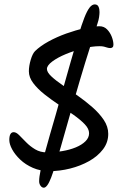

<svg xmlns="http://www.w3.org/2000/svg" viewBox="-20 -800 574 891"><path d="M506.4 -592.5Q506.4 -584.1 502.2 -580.5Q498 -576.9 492 -576.9Q484.9 -576.9 477.9 -579.1Q471 -581.3 462.9 -583.5Q454.9 -585.6 442.1 -585.6Q408 -585.6 366 -575.3Q324 -564.9 285.6 -549Q247.1 -533 222.5 -514.6Q197.8 -496.1 197.8 -480Q197.8 -464.8 218.4 -445.5Q238.9 -426.2 271.4 -404.1Q303.8 -381.9 339.9 -356.5Q376 -331.1 408.4 -302.8Q440.8 -274.5 461.6 -243.5Q482.3 -212.4 482.3 -179.2Q482.6 -139.4 458.1 -107.1Q433.6 -74.9 393.4 -52.3Q353.2 -29.8 305.2 -17.8Q257.2 -5.8 210.2 -5.8Q167.5 -5.8 132.8 -21Q98.1 -36.2 73.8 -59.4Q49.5 -82.6 36.3 -107Q23.2 -131.4 23.2 -150.3Q23.2 -186.6 43.7 -186.6Q55.2 -186.6 69.2 -172.5Q83.2 -158.4 101.4 -139.8Q119.7 -121.1 143.2 -107Q166.8 -92.9 197.1 -92.9Q234.3 -92.9 269.2 -98.8Q304.2 -104.7 331.9 -116.2Q359.7 -127.7 376.5 -144.3Q393.4 -160.8 393.4 -181.7Q393.4 -202.3 373.2 -223.5Q353 -244.6 321.1 -267.1Q289.2 -289.7 253.7 -313.4Q218.3 -337.1 186.3 -362.3Q154.4 -387.6 134.2 -414.4Q114 -441.1 114 -469.2Q114 -493.4 122.5 -522.3Q131 -551.1 142.7 -562.9Q167 -586.6 205.2 -607.6Q243.4 -628.5 287.3 -644.3Q331.3 -660 372 -669.1Q412.7 -678.2 441.3 -678.2Q462.8 -678.2 477 -663.5Q491.3 -648.8 498.9 -628.8Q506.4 -608.8 506.4 -592.5ZM441.8 -743.8Q441.8 -734.4 439.9 -720.9Q438.1 -707.5 432 -689.6Q370.3 -497.7 329.5 -354.7Q288.7 -211.8 261.9 -117.3Q235.2 -22.8 217.3 24.2Q199.3 71.1 183 71.1Q173.9 70.7 167.6 61.3Q161.3 51.8 161.7 40.1Q161.7 21.9 168.6 -11.1Q175.6 -44.1 187 -86.5Q198.4 -129 211.9 -175.5Q225.3 -222.1 238.7 -268Q252 -313.9 262.7 -353.3Q288.7 -445.5 308.7 -515.7Q328.8 -585.9 344 -636.2Q359.2 -686.5 371.6 -718.2Q384.1 -749.8 395.6 -764.7Q407.1 -779.6 419.9 -779.6Q432.7 -779.3 437.4 -768.4Q442.1 -757.5 441.8 -743.8Z"/></svg>

Font: Kalam Variable Light
Style: Regular
Weight: 300
Designer: Lipi Raval, Jonny Pinhorn
Foundry: Indian Type Foundry
Version: Version 3.000